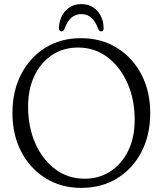

<svg xmlns="http://www.w3.org/2000/svg" viewBox="-20 -898 792 933"><path d="M373 -712.5Q472.5 -712.5 548.2 -665.5Q624 -618.5 667 -536.5Q710 -454.5 710 -349Q710 -242 667.5 -160Q625 -78 549.5 -31.5Q474 15 374.5 15Q277 15 201.5 -32Q126 -79 83.2 -161Q40.5 -243 40.5 -349.5Q40.5 -455.5 82.8 -537.2Q125 -619 200 -665.8Q275 -712.5 373 -712.5ZM634.5 -316Q634.5 -415 599.2 -494.2Q564 -573.5 502 -620.2Q440 -667 359.5 -667Q287.5 -667 232.8 -630.5Q178 -594 147.2 -529.5Q116.5 -465 116.5 -380Q116.5 -281 151.5 -201.5Q186.5 -122 248.5 -75.8Q310.5 -29.5 390.5 -29.5Q462.5 -29.5 517.5 -65.8Q572.5 -102 603.5 -166.5Q634.5 -231 634.5 -316ZM375 -829.5Q318 -829.5 293.5 -757.5Q287.5 -745.5 279.5 -745.5Q266 -745.5 266.5 -763.5Q269 -814.5 298.8 -846.2Q328.5 -878 375 -878Q422 -878 451.8 -846.2Q481.5 -814.5 483.5 -763.5Q484.5 -745.5 471 -745.5Q463 -745.5 457 -757.5Q432.5 -829.5 375 -829.5Z"/></svg>

Font: Fraunces 72pt SuperSoft Light
Style: Regular
Weight: 300
Version: Version 1.000;[0bf87f6ff]